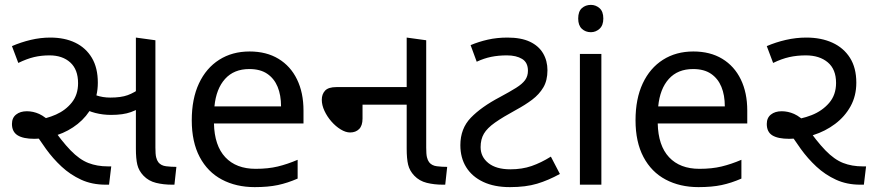

<svg xmlns="http://www.w3.org/2000/svg" viewBox="-20 -757 3579 787"><path d="M413 0Q357 0 312.5 -20.5Q268 -41 232.5 -74Q197 -107 168.5 -146.5Q140 -186 116 -225L127 -265Q170 -270 209.5 -287.5Q249 -305 274.5 -337Q300 -369 300 -416Q300 -472 268 -501Q236 -530 183 -530Q149 -530 119.5 -523Q90 -516 55 -499L29 -568Q66 -584 106 -593.5Q146 -603 186 -603Q245 -603 288.5 -582Q332 -561 356.5 -520Q381 -479 381 -418Q381 -364 358.5 -321.5Q336 -279 298.5 -249Q261 -219 214.5 -203.5Q168 -188 121 -188Q75 -188 52 -202.5Q29 -217 29 -249Q29 -274 46 -287.5Q63 -301 90 -301Q116 -301 140.5 -290Q165 -279 199 -246H186Q233 -178 269.5 -140.5Q306 -103 342 -89Q378 -75 422 -75H436L427 0ZM435 -286Q402 -286 370.5 -294Q339 -302 316 -318L325 -389Q346 -376 373.5 -366.5Q401 -357 432 -357Q476 -357 503.5 -367Q531 -377 562 -400L577 -329Q548 -309 516.5 -297.5Q485 -286 435 -286ZM685 0Q650 0 619.5 -7.5Q589 -15 568 -37Q549 -57 543 -81.5Q537 -106 537 -148V-603L617 -592V-152Q617 -125 620 -112.5Q623 -100 629 -92Q640 -78 661 -75.5Q682 -73 703 -73L695 0Z M1003 -546Q1072 -546 1121.5 -516Q1171 -486 1197.5 -431.5Q1224 -377 1224 -304V-251H857Q859 -160 903.5 -112.5Q948 -65 1028 -65Q1079 -65 1118.5 -74.5Q1158 -84 1200 -102V-25Q1159 -7 1119 1.5Q1079 10 1024 10Q948 10 889.5 -21Q831 -52 798.5 -113.5Q766 -175 766 -264Q766 -352 795.5 -415Q825 -478 878.5 -512Q932 -546 1003 -546ZM1002 -474Q939 -474 902.5 -433.5Q866 -393 859 -321H1132Q1132 -367 1118 -401Q1104 -435 1075.5 -454.5Q1047 -474 1002 -474Z M1795 0Q1760 0 1729.5 -7.5Q1699 -15 1678 -37Q1659 -57 1653 -81.5Q1647 -106 1647 -148V-603L1727 -592V-152Q1727 -125 1730 -112.5Q1733 -100 1739 -92Q1750 -78 1771 -75.5Q1792 -73 1813 -73L1805 0ZM1415 -214Q1397 -214 1376.5 -226.5Q1356 -239 1338.5 -259Q1321 -279 1310 -302.5Q1299 -326 1299 -348Q1299 -371 1312.5 -385.5Q1326 -400 1359 -400H1683V-328H1466V-271Q1466 -242 1452 -228Q1438 -214 1415 -214Z M2070 10Q2006 10 1960.5 -11.5Q1915 -33 1891 -71.5Q1867 -110 1867 -162Q1867 -230 1910 -274.5Q1953 -319 2029 -359Q2070 -381 2095.5 -397Q2121 -413 2132.5 -429Q2144 -445 2144 -467Q2144 -501 2120 -515.5Q2096 -530 2058 -530Q2023 -530 1993.5 -524Q1964 -518 1934 -504L1909 -572Q1942 -586 1979.5 -594.5Q2017 -603 2060 -603Q2116 -603 2152 -586Q2188 -569 2206 -538.5Q2224 -508 2224 -469Q2224 -427 2207 -398.5Q2190 -370 2161.5 -348.5Q2133 -327 2096 -307Q2041 -277 2009 -254.5Q1977 -232 1963.5 -209Q1950 -186 1950 -154Q1950 -114 1982 -88.5Q2014 -63 2072 -63Q2120 -63 2159 -76.5Q2198 -90 2238 -115L2275 -44Q2228 -18 2181.5 -4Q2135 10 2070 10Z M2445 -536V0H2357V-536ZM2402 -737Q2422 -737 2437.5 -723.5Q2453 -710 2453 -681Q2453 -653 2437.5 -639Q2422 -625 2402 -625Q2380 -625 2365 -639Q2350 -653 2350 -681Q2350 -710 2365 -723.5Q2380 -737 2402 -737Z M2822 -546Q2891 -546 2940.5 -516Q2990 -486 3016.5 -431.5Q3043 -377 3043 -304V-251H2676Q2678 -160 2722.5 -112.5Q2767 -65 2847 -65Q2898 -65 2937.5 -74.5Q2977 -84 3019 -102V-25Q2978 -7 2938 1.5Q2898 10 2843 10Q2767 10 2708.5 -21Q2650 -52 2617.5 -113.5Q2585 -175 2585 -264Q2585 -352 2614.5 -415Q2644 -478 2697.5 -512Q2751 -546 2822 -546ZM2821 -474Q2758 -474 2721.5 -433.5Q2685 -393 2678 -321H2951Q2951 -367 2937 -401Q2923 -435 2894.5 -454.5Q2866 -474 2821 -474Z M3506 0Q3451 0 3406.5 -20.5Q3362 -41 3326.5 -74Q3291 -107 3262.5 -146.5Q3234 -186 3210 -225L3218 -265Q3263 -268 3306.5 -285Q3350 -302 3378.5 -335Q3407 -368 3407 -417Q3407 -473 3373 -501.5Q3339 -530 3283 -530Q3247 -530 3215.5 -523Q3184 -516 3149 -499L3123 -568Q3160 -584 3201.5 -593.5Q3243 -603 3285 -603Q3346 -603 3392 -582Q3438 -561 3464 -520Q3490 -479 3490 -418Q3490 -364 3466.5 -321.5Q3443 -279 3403 -249Q3363 -219 3314 -203.5Q3265 -188 3215 -188Q3169 -188 3146 -202Q3123 -216 3123 -249Q3123 -274 3140 -287.5Q3157 -301 3184 -301Q3210 -301 3235 -290Q3260 -279 3293 -246H3280Q3327 -178 3363.5 -140.5Q3400 -103 3436 -89Q3472 -75 3516 -75H3530L3521 0Z"/></svg>

Font: guzrati15
Style: Regular
Weight: 400
Designer: Jelle Bosma - Monotype Design Team
Foundry: Monotype Imaging Inc.
Version: Version 2.006